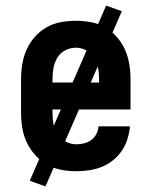

<svg xmlns="http://www.w3.org/2000/svg" viewBox="-20 -602 540 684"><path d="M252 8Q225 8 198 3Q171 -2 147.5 -15.5Q124 -29 105.5 -49.5Q87 -70 75.5 -94.5Q64 -119 59.5 -146Q55 -173 55 -200V-320Q55 -347 59.5 -374Q64 -401 75 -425.5Q86 -450 104 -470.5Q122 -491 145.5 -504.5Q169 -518 196 -523Q223 -528 250 -528Q277 -528 304 -523Q331 -518 354.5 -504.5Q378 -491 396 -470.5Q414 -450 425 -425.5Q436 -401 440.5 -374Q445 -347 445 -320V-212H167V-200Q167 -180 170.5 -160Q174 -140 185 -123.5Q196 -107 214 -97.5Q232 -88 252 -88Q266 -88 280 -91.5Q294 -95 305.5 -103.5Q317 -112 323.5 -125Q330 -138 331 -152H443Q441 -129 434 -106.5Q427 -84 414 -65Q401 -46 382.5 -31Q364 -16 342.5 -7.5Q321 1 298 4.5Q275 8 252 8ZM167 -308H333V-320Q333 -340 329.5 -359.5Q326 -379 316 -396Q306 -413 288 -422.5Q270 -432 250 -432Q230 -432 212 -422.5Q194 -413 184 -396Q174 -379 170.5 -359.5Q167 -340 167 -320ZM142 62 86 42 358 -582 414 -562Z"/></svg>

Font: Iosevka Curly Slab
Style: Bold
Weight: 700
Monospace: yes
Designer: Belleve Invis
Foundry: Belleve Invis
Version: Version 22.1.2; ttfautohint (v1.8.4)